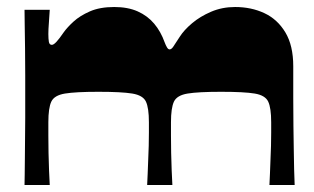

<svg xmlns="http://www.w3.org/2000/svg" viewBox="-20 -528 897 548"><path d="M50 0Q50 -9 50.5 -29Q51 -49 51 -76Q51 -103 51.5 -133Q52 -163 52 -192Q52 -221 52 -245Q52 -274 52 -312.5Q52 -351 51.5 -390Q51 -429 50.5 -459Q50 -489 50 -500H122Q121 -481 119.5 -462.5Q118 -444 118 -431Q118 -417 119.5 -408.5Q121 -400 128 -400Q133 -400 141 -408.5Q149 -417 162 -436Q172 -450 190 -466.5Q208 -483 236.5 -495.5Q265 -508 306 -508Q345 -508 373 -495.5Q401 -483 420 -460.5Q439 -438 450 -407Q453 -399 456.5 -393Q460 -387 464 -387Q469 -387 474 -394Q479 -401 493 -423Q505 -442 528 -461.5Q551 -481 582.5 -494.5Q614 -508 651 -508Q697 -508 734.5 -490.5Q772 -473 794.5 -435.5Q817 -398 817 -339Q817 -291 817 -248Q817 -205 817.5 -168Q818 -131 818.5 -100Q819 -69 819.5 -44Q820 -19 821 0H749Q750 -14 750.5 -32.5Q751 -51 752 -71.5Q753 -92 753.5 -112Q754 -132 754 -149.5Q754 -167 754 -179Q754 -220 745.5 -238Q737 -256 707 -261Q677 -266 611 -266Q546 -266 515.5 -261Q485 -256 476.5 -238Q468 -220 468 -179Q468 -164 468 -141Q468 -118 468.5 -92Q469 -66 470 -41.5Q471 -17 472 0H400Q401 -14 401.5 -32.5Q402 -51 403 -71.5Q404 -92 404.5 -112Q405 -132 405 -149.5Q405 -167 405 -179Q405 -220 396.5 -238Q388 -256 357.5 -261Q327 -266 261 -266Q196 -266 165.5 -261Q135 -256 126.5 -238Q118 -220 118 -179Q118 -164 118 -141Q118 -118 118.5 -92Q119 -66 120 -41.5Q121 -17 122 0Z"/></svg>

Font: Ojuju ExtraBold
Style: Regular
Weight: 800
Designer: Chisaokwu Joboson, Mirko Velimirovic
Foundry: Udi Foundry
Version: Version 1.000